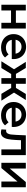

<svg xmlns="http://www.w3.org/2000/svg" viewBox="1782 -2362 590 4194"><g transform="rotate(90 2077.0 -265.0)"><path d="M84 -534H209V-317H478V-534H603V0H478V-211H209V0H84Z M1269 -227H850Q861 -168 907.5 -133.5Q954 -99 1023 -99Q1111 -99 1168 -157L1235 -80Q1199 -37 1144 -15Q1089 7 1020 7Q932 7 865 -28Q798 -63 761.5 -125.5Q725 -188 725 -267Q725 -345 760.5 -407.5Q796 -470 859 -505Q922 -540 1001 -540Q1079 -540 1140.5 -505.5Q1202 -471 1236.5 -408.5Q1271 -346 1271 -264Q1271 -251 1269 -227ZM849 -310H1152Q1144 -368 1103 -404Q1062 -440 1001 -440Q941 -440 899.5 -404.5Q858 -369 849 -310Z M1900 -214H1810V0H1686V-214H1596L1466 0H1318L1493 -276L1331 -534H1464L1594 -318H1686V-534H1810V-318H1901L2032 -534H2165L2003 -276L2179 0H2030Z M2752 -227H2333Q2344 -168 2390.5 -133.5Q2437 -99 2506 -99Q2594 -99 2651 -157L2718 -80Q2682 -37 2627 -15Q2572 7 2503 7Q2415 7 2348 -28Q2281 -63 2244.5 -125.5Q2208 -188 2208 -267Q2208 -345 2243.5 -407.5Q2279 -470 2342 -505Q2405 -540 2484 -540Q2562 -540 2623.5 -505.5Q2685 -471 2719.5 -408.5Q2754 -346 2754 -264Q2754 -251 2752 -227ZM2332 -310H2635Q2627 -368 2586 -404Q2545 -440 2484 -440Q2424 -440 2382.5 -404.5Q2341 -369 2332 -310Z M3368 -534V0H3243V-428H3043L3038 -322Q3033 -216 3018.5 -144.5Q3004 -73 2969.5 -31.5Q2935 10 2875 10Q2847 10 2806 -1L2812 -106Q2826 -103 2836 -103Q2874 -103 2893 -133.5Q2912 -164 2917.5 -206.5Q2923 -249 2927 -328L2936 -534Z M3536 -534H3661V-182L3956 -534H4070V0H3945V-352L3651 0H3536Z"/></g></svg>

Font: APTA Sans SemiBold
Style: Bold
Weight: 600
Version: Version 7.200